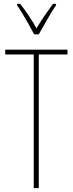

<svg xmlns="http://www.w3.org/2000/svg" viewBox="-20 -970 376 990"><path d="M180 0H154V-689H7V-714H328V-689H180ZM156 -793Q143 -818 126.5 -847Q110 -876 94.5 -902Q79 -928 68 -943V-950H84Q104 -925 127 -891Q150 -857 168 -824Q188 -857 208 -886.5Q228 -916 253 -950H269V-943Q247 -911 223.5 -869.5Q200 -828 180 -793Z"/></svg>

Font: Noto Sans Gujarati ExtraCondensed Thin
Style: Regular
Weight: 100
Width: 2
Designer: Jelle Bosma - Monotype Design Team, Universal Thirst
Foundry: Monotype Imaging Inc.
Version: Version 2.106; ttfautohint (v1.8.4.7-5d5b)